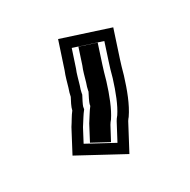

<svg xmlns="http://www.w3.org/2000/svg" viewBox="-66 -736 411 416"><g transform="rotate(-20 139.0 -527.5)"><path d="M167 -384 189 -452C190.3 -455.3 191.7 -458 193 -460C204.2 -484.4 210 -516.3 214 -548L216 -568C216.7 -574 217.3 -579.3 218 -584L228 -654L107 -671L97 -602C95.7 -596 94.7 -589.7 94 -583L92 -564C90.7 -556.7 90 -550 90 -544C87.5 -536.4 83 -522.8 83 -515C77.5 -505 73.8 -492.7 69 -482L50 -423ZM115 -539.9V-544C115 -548.3 115.7 -554.4 116.8 -560.5L118.9 -580.4C119.5 -586.7 120.4 -592.2 121.6 -597.5L128.2 -642.8L199.7 -632.7L193.3 -587.5C192.5 -582.5 191.9 -577.1 191.1 -570.6L189.2 -550.8C185.2 -519.5 179.6 -491.7 171 -472C167.5 -466 167.3 -465 165.5 -460.5L151 -415.7L81.4 -438.9L92.4 -473.1C99.9 -490.6 102 -497.6 108 -508.6V-514.9C108.2 -518.2 112.8 -533.5 115 -539.9ZM123 -515V-510.9C117.6 -500.9 114.4 -491.2 107.9 -476.2L95.1 -436.3L138.4 -421.9L150 -457.5C151.5 -461.3 152.8 -464.3 155.1 -468C164.3 -488.8 170.2 -518.4 174.1 -549.7L176.1 -569.6C176.8 -576 177.5 -581.3 178.2 -586.2L185 -634.4L142.7 -640.4L136.8 -599.2C135.5 -593.6 134.6 -587.8 133.9 -581.4L131.9 -561.8C130.7 -555.2 130 -548.9 130 -544V-541.4C127.7 -534.5 123 -518.4 123 -515Z"/></g></svg>

Font: Tape
Style: Regular
Weight: 500
Foundry: Cannot Into Space Fonts
Version: Version 0.97